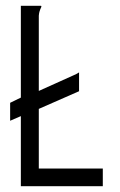

<svg xmlns="http://www.w3.org/2000/svg" viewBox="-20 -643 415 663"><path d="M52 0H335V-61H114V-267L253 -328V-393C249 -390 243 -387 234 -383L114 -329V-589C116 -611 123 -616 123 -621C123 -622 123 -623 120 -623H52V-306L15 -288V-226L52 -242Z"/></svg>

Font: Inconsolata Condensed
Style: Regular
Weight: 400
Width: 3
Monospace: yes
Designer: Raph Levien, Cyreal, Brenton Simpson
Foundry: Raph Levien, Cyreal, Google
Version: Version 3.100